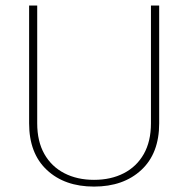

<svg xmlns="http://www.w3.org/2000/svg" viewBox="-20 -670 682 695"><path d="M526.4 -649.9V-223.6Q526.4 -158.2 500.5 -112.5Q474.6 -66.9 428.2 -43Q381.8 -19 320.3 -19Q259.3 -19 212.9 -43Q166.5 -66.9 140.6 -112.5Q114.7 -158.2 114.7 -223.6V-649.9H85.4V-223.6Q85.4 -114.7 149.7 -54.7Q213.9 5.4 320.3 5.4Q426.8 5.4 491.5 -54.7Q556.2 -114.7 556.2 -223.6V-649.9Z"/></svg>

Font: Estedad VF
Style: Regular
Weight: 100
Designer: Amin Abedi
Version: Version 7.3